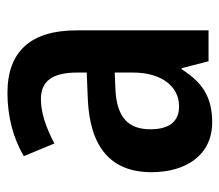

<svg xmlns="http://www.w3.org/2000/svg" viewBox="-58 -536 603 528"><g transform="rotate(-90 244.0 -271.5)"><path d="M253 -553C188 -553 128 -537 79 -508L114 -424C158 -447 198 -461 236 -461C285 -461 309 -430 309 -361V-335L235 -332C104 -326 35 -269 35 -157C35 -62 82 10 172 10C242 10 282 -17 318 -74H321L340 0H425V-363C425 -489 367 -553 253 -553ZM261 -256 309 -258V-208C309 -128 270 -81 216 -81C176 -81 153 -106 153 -160C153 -219 184 -252 261 -256Z"/></g></svg>

Font: Noto Sans Arabic UI Cn SmBd
Style: Regular
Weight: 600
Width: 3
Designer: Monotype Design Team, Nadine Chahine and Nizar Qandah
Foundry: Monotype Imaging Inc.
Version: Version 2.010